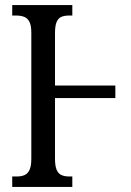

<svg xmlns="http://www.w3.org/2000/svg" viewBox="-20 -734 516 754"><path d="M28 0V-41H47Q64 -41 76.5 -46.5Q89 -52 96 -67Q103 -82 103 -111V-605Q103 -634 95.5 -648.5Q88 -663 74.5 -668Q61 -673 43 -673H28V-714H264V-673H251Q234 -673 221.5 -668Q209 -663 202.5 -648Q196 -633 196 -604V-398H433V-349H196V-111Q196 -82 202.5 -67Q209 -52 221.5 -46.5Q234 -41 251 -41H264V0Z"/></svg>

Font: Noto Serif ExtraCondensed
Style: Regular
Weight: 400
Width: 2
Designer: Monotype Design Team
Foundry: Monotype Imaging Inc.
Version: Version 2.013